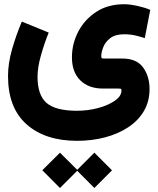

<svg xmlns="http://www.w3.org/2000/svg" viewBox="-20 -434 761 924"><path d="M183.6 385.3 268.6 300.8 351.6 383.3 434.1 300.8 519 385.7 434.1 470.7 351.6 387.7 268.6 470.7ZM214.4 -277.3Q193.4 -225.6 177 -167.5Q160.6 -109.4 160.6 -64.5Q160.6 22.9 203.4 60.8Q246.1 98.6 348.6 99.1Q403.8 99.1 452.9 85.7Q502 72.3 533.2 50.3Q564.5 28.3 564.5 2Q564.5 -4.9 562.3 -6.3Q560.1 -7.8 545.9 -7.8H475.6Q406.2 -7.8 366.2 -47.6Q326.2 -87.4 326.2 -157.7Q326.2 -223.6 356.7 -282Q387.2 -340.3 443.4 -377Q499.5 -413.6 577.1 -413.6Q604 -413.6 639.4 -406Q674.8 -398.4 703.1 -386.7L676.8 -250.5Q655.8 -257.3 631.8 -263.2Q607.9 -269 577.1 -269Q534.2 -269 510.3 -250.2Q486.3 -231.4 476.8 -206.5Q467.3 -181.6 467.3 -164.1Q467.3 -156.2 469.7 -154.3Q472.2 -152.3 480.5 -152.3H568.4Q637.7 -152.3 668.7 -109.4Q699.7 -66.4 699.7 -5.9Q699.7 54.2 672.4 100.6Q645 147 596.7 178.7Q548.3 210.4 485.4 227.1Q422.4 243.7 351.1 243.7Q197.3 243.7 107.9 164.3Q18.6 85 18.6 -67.9Q18.6 -129.4 38.1 -197.3Q57.6 -265.1 85 -330.1Z"/></svg>

Font: Vazir Black WOL
Style: Black-WOL
Weight: 900
Designer: Saber Rastikerdar
Foundry: Saber Rastikerdar
Version: Version 30.0.0